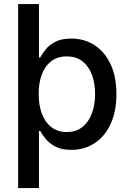

<svg xmlns="http://www.w3.org/2000/svg" viewBox="-20 -748 656 972"><path d="M340.8 10.7Q291.5 10.7 260.3 -6.1Q229 -22.9 210.9 -45.4Q192.9 -67.9 183.6 -85H177.2V204.1H71.8V-727.5H177.2V-457H183.6Q192.9 -474.1 210.2 -496.6Q227.5 -519 258.8 -535.9Q290 -552.7 340.8 -552.7Q406.7 -552.7 458.3 -519.5Q509.8 -486.3 539.6 -423.3Q569.3 -360.4 569.3 -271.5Q569.3 -183.6 540 -120.4Q510.7 -57.1 459 -23.2Q407.2 10.7 340.8 10.7ZM317.9 -79.6Q365.2 -79.6 397.2 -105Q429.2 -130.4 445.3 -174.1Q461.4 -217.8 461.4 -272.5Q461.4 -326.7 445.3 -369.6Q429.2 -412.6 397.7 -437.5Q366.2 -462.4 317.9 -462.4Q271.5 -462.4 240 -438.7Q208.5 -415 192.1 -372.3Q175.8 -329.6 175.8 -272.5Q175.8 -215.3 192.1 -171.9Q208.5 -128.4 240.5 -104Q272.5 -79.6 317.9 -79.6Z"/></svg>

Font: Inter V
Style: Weight 500 Optical size 14.0
Weight: 500
Designer: Rasmus Andersson
Foundry: rsms
Version: Version 4.000;git-4fc901f